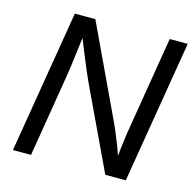

<svg xmlns="http://www.w3.org/2000/svg" viewBox="-106 -837 958 945"><g transform="rotate(15 373.0 -364.0)"><path d="M40.5 0 161.1 -727.5H265.6L485.4 -260.7Q492.2 -246.1 503.9 -219Q515.6 -191.9 529.3 -156.2Q543 -120.6 555.7 -80.1L545.4 -77.1Q547.9 -116.7 552.2 -153.8Q556.6 -190.9 561.5 -223.1Q566.4 -255.4 570.3 -277.3L644.5 -727.5H736.3L615.7 0H511.2L314.9 -415Q303.7 -439.9 290.5 -470Q277.3 -500 260.5 -542.2Q243.7 -584.5 218.8 -645L231.9 -649.4Q224.6 -590.3 219 -545.2Q213.4 -500 209 -467.8Q204.6 -435.5 201.2 -416L132.8 0Z"/></g></svg>

Font: Inter 17pt
Style: Italic
Weight: 400
Italic angle: -9.3988°
Version: Version 4.001;git-66647c0bb